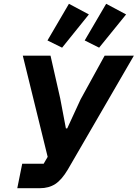

<svg xmlns="http://www.w3.org/2000/svg" viewBox="-20 -991 725 1011"><path d="M448 -915 307 -740 230 -778 343 -971ZM644 -915 502 -740 426 -778 539 -971ZM71 0 97 -129H210L231 -165L100 -698H246L297 -473L327 -315H334L404 -467L531 -698H685L337 -98Q305 -44 271 -22Q237 0 190 0Z"/></svg>

Font: Aneliza
Style: Bold Italic
Weight: 700
Italic angle: -11.31°
Designer: Mike Abbink, Paul van der Laan, Pieter van Rosmalen
Foundry: Bold Monday
Version: Version 3.0